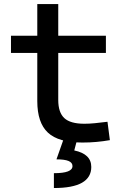

<svg xmlns="http://www.w3.org/2000/svg" viewBox="-20 -694 626 948"><path d="M386.7 9.8Q269 9.8 216.6 -39.1Q164.1 -87.9 164.1 -195.3V-283.2H267.6V-200.2Q267.6 -138.7 297.6 -110.8Q327.6 -83 396.5 -83Q420.9 -83 448.2 -85.7Q475.6 -88.4 510.7 -92.8L522.5 -2Q488.3 3.9 455.8 6.8Q423.3 9.8 386.7 9.8ZM164.1 -244.1V-673.8H267.6V-244.1ZM34.2 -432.6V-517.6H502.9V-432.6ZM246.1 234.4V161.1Q292.5 161.1 315.2 152.3Q337.9 143.6 337.9 126Q337.9 108.9 318.4 100.8Q298.8 92.8 258.8 92.8L292.5 -2.9L358.9 2.4L346.7 48.8Q388.7 57.6 409.7 77.9Q430.7 98.1 430.7 130.4Q430.7 182.1 384.8 208.3Q338.9 234.4 246.1 234.4Z"/></svg>

Font: Cascadia Code PL
Style: Regular
Weight: 400
Monospace: yes
Designer: Aaron Bell
Foundry: Saja Typeworks
Version: Version 2102.003